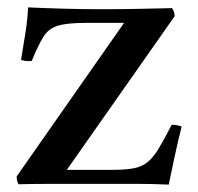

<svg xmlns="http://www.w3.org/2000/svg" viewBox="-20 -499 536 520"><path d="M437 1Q393 -1 358 -1Q323 -1 297 -1H180Q149 -1 111 -1Q73 -1 30 0Q25 -10 25 -21L316 -437H212Q162 -437 137 -429.5Q112 -422 98 -400Q84 -378 66 -334Q51 -332 37 -337Q44 -378 49.5 -414Q55 -450 56 -479Q99 -477 151 -475.5Q203 -474 258 -474Q302 -474 354 -475Q406 -476 446 -477Q453 -467 453 -455L161 -39H283Q319 -39 341 -43Q363 -47 378.5 -59Q394 -71 409 -95.5Q424 -120 445 -161Q461 -161 472 -156Q462 -117 453.5 -77.5Q445 -38 437 1Z"/></svg>

Font: Tiro Bangla
Style: Regular
Weight: 400
Designer: Bangla: John Hudson & Fiona Ross. Latin: John Hudson.
Foundry: Tiro Typeworks Ltd.
Version: Version 1.60